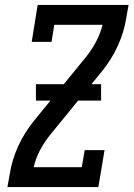

<svg xmlns="http://www.w3.org/2000/svg" viewBox="-20 -755 540 775"><path d="M10 0 20 -56Q29 -111 53.5 -165Q78 -219 116 -266L323 -520Q348 -550 366.5 -584.5Q385 -619 394 -655H199L188 -586H108L132 -735H499L489 -679Q480 -624 455.5 -570Q431 -516 393 -469L186 -215Q161 -185 142.5 -150.5Q124 -116 116 -80H310L322 -149H402L377 0ZM125 -349V-415H388V-349Z"/></svg>

Font: Iosevka Curly Slab MdObl
Style: Regular
Weight: 500
Italic angle: -9°
Monospace: yes
Designer: Belleve Invis
Foundry: Belleve Invis
Version: Version 11.0.0; ttfautohint (v1.8.3)